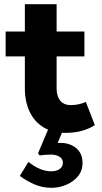

<svg xmlns="http://www.w3.org/2000/svg" viewBox="-20 -622 489 919"><path d="M292 14Q231 14 187.5 -13Q144 -40 121.5 -88Q99 -136 99 -199V-602H251V-199Q251 -176 258 -158Q265 -140 280 -129.5Q295 -119 319 -119Q339 -119 357 -123Q375 -127 391 -134L434 -23Q412 -8 376 3Q340 14 292 14ZM7 -352V-471H384V-352ZM226 277Q183 277 145 260.5Q107 244 75 220L116 153Q144 175 171 186.5Q198 198 226 198Q250 198 265.5 187Q281 176 281 158Q281 138 264.5 128Q248 118 224 118Q208 118 195.5 119Q183 120 170 122L162 112L216 -16H289L256 62Q258 62 262 62Q266 62 270 62Q314 62 344.5 87Q375 112 375 158Q375 196 352.5 222.5Q330 249 296 263Q262 277 226 277Z"/></svg>

Font: BioRhyme ExtraBold
Style: Regular
Weight: 800
Designer: Aoife Mooney
Foundry: Aoife Mooney Type
Version: Version 1.600;gftools[0.9.33]